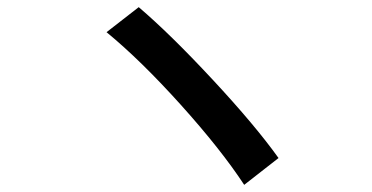

<svg xmlns="http://www.w3.org/2000/svg" viewBox="-20 -612 1040 537"><path d="M759 -170 663 -95Q598 -194 486 -318.5Q374 -443 278 -522L368 -592Q456 -517 575 -389Q694 -261 759 -170Z"/></svg>

Font: Sinter Medium
Style: Regular
Weight: 500
Foundry: Adobe & rsms
Version: Version 1.000